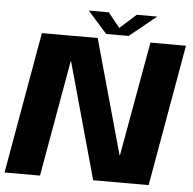

<svg xmlns="http://www.w3.org/2000/svg" viewBox="-66 -856 916 912"><g transform="rotate(5 392.0 -400.5)"><path d="M-11 0H158L256 -554.5H257.5L411.5 0H676L795 -675H625.5L528 -129.5H526L374 -675H108ZM412.5 -697.5H519.5L647 -801H549.5L472 -731.5L416 -801H320.5Z"/></g></svg>

Font: Anybody Thin
Style: Bold Italic
Weight: 700
Italic angle: -10°
Version: Version 1.113;gftools[0.9.25]